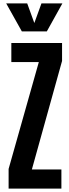

<svg xmlns="http://www.w3.org/2000/svg" viewBox="-20 -1113 405 1133"><path d="M30.8 0V-116.2L209 -746.6H46.9V-859.4H346.2V-753.4L168 -112.8H342.3V0ZM108.9 -927.7 16.6 -1092.8H140.6L182.6 -977.1L224.6 -1092.8H348.1L256.3 -927.7Z"/></svg>

Font: Antonio
Style: Bold
Weight: 700
Designer: Vernon Adams
Foundry: Vernon Adams
Version: Version 1.002